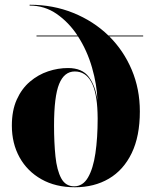

<svg xmlns="http://www.w3.org/2000/svg" viewBox="-20 -780 660 810"><path d="M134 -630H307Q270.5 -685.5 219.5 -721Q168.5 -756.5 105 -756.5V-760Q204 -760 289.2 -725.5Q374.5 -691 437.5 -630H584V-626.5H441Q501.5 -566.5 535.8 -485.5Q570 -404.5 570 -310Q570 -205 535.5 -133.8Q501 -62.5 439.2 -26.2Q377.5 10 296 10Q214.5 10 154.8 -23.8Q95 -57.5 62.5 -116.2Q30 -175 30 -250Q30 -314 50.8 -360Q71.5 -406 106.2 -435.5Q141 -465 182.8 -479Q224.5 -493 267 -493Q326.5 -493 354.5 -455.8Q382.5 -418.5 391 -357.5Q389 -423 368.2 -495Q347.5 -567 309 -626.5H134ZM208 -250Q208 -178 214 -120Q220 -62 238.2 -28Q256.5 6 293 6Q329.5 6 351.2 -31.2Q373 -68.5 382.5 -133.2Q392 -198 392 -280L391.5 -304Q386 -478.5 295.5 -478.5Q251 -478.5 229.5 -425.8Q208 -373 208 -250Z"/></svg>

Font: Bodoni* 48
Style: Bold
Weight: 700
Version: Version 2.2